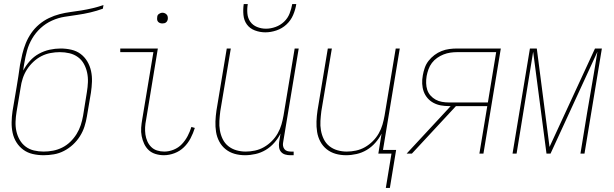

<svg xmlns="http://www.w3.org/2000/svg" viewBox="-20 -760 3040 950"><path d="M196 8Q168 8 142 2Q116 -4 95.5 -19Q75 -34 61.5 -55.5Q48 -77 42.5 -102.5Q37 -128 37.5 -155.5Q38 -183 42 -210L62 -328Q67 -356 71 -383.5Q75 -411 79 -439Q84 -466 90.5 -493Q97 -520 107.5 -546Q118 -572 134.5 -596Q151 -620 173.5 -639Q196 -658 222 -670.5Q248 -683 275 -690Q302 -697 329 -700.5Q356 -704 383.5 -708.5Q411 -713 438.5 -719.5Q466 -726 492 -735L489 -717Q459 -706 427 -698.5Q395 -691 363.5 -686.5Q332 -682 300 -677Q268 -672 237 -658Q206 -644 181 -621Q156 -598 139 -569Q122 -540 113.5 -508.5Q105 -477 100 -446Q98 -437 97 -428Q96 -419 95 -411Q108 -436 127.5 -458Q147 -480 172.5 -494Q198 -508 225.5 -514Q253 -520 280 -520Q307 -520 333 -514Q359 -508 379 -493Q399 -478 412 -456Q425 -434 430.5 -408.5Q436 -383 435 -356Q434 -329 430 -302L410 -184Q406 -159 398 -134Q390 -109 375.5 -86Q361 -63 341 -44.5Q321 -26 297 -13.5Q273 -1 247 3.5Q221 8 196 8ZM196 -10Q219 -10 242.5 -14.5Q266 -19 288 -30Q310 -41 328 -58.5Q346 -76 359 -97Q372 -118 379.5 -141Q387 -164 391 -187L410 -305Q414 -329 415 -353.5Q416 -378 411 -401Q406 -424 395 -444Q384 -464 365.5 -477.5Q347 -491 324 -496.5Q301 -502 276 -502Q253 -502 229.5 -497.5Q206 -493 184.5 -482Q163 -471 144.5 -453.5Q126 -436 113 -415.5Q100 -395 92.5 -372Q85 -349 82 -326L62 -207Q58 -183 57 -158.5Q56 -134 61 -111Q66 -88 77.5 -68Q89 -48 107 -34.5Q125 -21 148 -15.5Q171 -10 196 -10Z M791 8Q770 8 750 2Q730 -4 716 -17Q702 -30 693.5 -48Q685 -66 681 -86.5Q677 -107 678.5 -128Q680 -149 684 -171L739 -502H575V-520H761L703 -168Q699 -149 698 -130.5Q697 -112 699.5 -94.5Q702 -77 709 -61Q716 -45 728 -33Q740 -21 757 -15.5Q774 -10 793 -10Q816 -10 839.5 -19.5Q863 -29 880 -47Q897 -65 908.5 -87Q920 -109 927 -132L944 -127Q936 -101 923 -76Q910 -51 890 -31.5Q870 -12 843.5 -2Q817 8 791 8ZM783 -644Q777 -644 771.5 -646Q766 -648 762 -652.5Q758 -657 757.5 -663.5Q757 -670 758 -676Q758 -681 760.5 -685Q763 -689 767 -691.5Q771 -694 775 -695.5Q779 -697 784 -697Q790 -697 795.5 -694.5Q801 -692 805 -687.5Q809 -683 810 -676.5Q811 -670 810 -664Q809 -659 806.5 -655Q804 -651 800.5 -648.5Q797 -646 792.5 -645Q788 -644 783 -644Z M1192 8Q1165 8 1140.5 1Q1116 -6 1096.5 -21.5Q1077 -37 1065 -59.5Q1053 -82 1049 -107.5Q1045 -133 1046 -159.5Q1047 -186 1051 -213L1102 -520H1122L1070 -210Q1067 -186 1065.5 -162Q1064 -138 1068 -115Q1072 -92 1082 -71.5Q1092 -51 1109.5 -37Q1127 -23 1149.5 -16.5Q1172 -10 1196 -10Q1218 -10 1241.5 -15Q1265 -20 1286 -32Q1307 -44 1324.5 -61.5Q1342 -79 1354 -100Q1366 -121 1372.5 -143.5Q1379 -166 1383 -189L1438 -520H1458L1381 -56Q1379 -47 1380.5 -38Q1382 -29 1387.5 -22Q1393 -15 1401.5 -12.5Q1410 -10 1419 -10H1433V8H1416Q1403 8 1391 4.5Q1379 1 1371 -8Q1363 -17 1361 -30Q1359 -43 1361 -56L1368 -99Q1356 -75 1337 -53.5Q1318 -32 1294.5 -18Q1271 -4 1244.5 2Q1218 8 1192 8ZM1293 -600Q1266 -600 1241 -609.5Q1216 -619 1201.5 -639Q1187 -659 1184.5 -686Q1182 -713 1186 -740H1206Q1202 -717 1204 -693.5Q1206 -670 1218.5 -652.5Q1231 -635 1252 -626.5Q1273 -618 1296 -618Q1319 -618 1343 -626.5Q1367 -635 1385.5 -652.5Q1404 -670 1413 -693.5Q1422 -717 1426 -740H1446Q1442 -713 1430.5 -686Q1419 -659 1397.5 -639Q1376 -619 1348 -609.5Q1320 -600 1293 -600Z M1889 170 1917 0H1852L1868 -99Q1856 -75 1837 -53.5Q1818 -32 1794.5 -18Q1771 -4 1744.5 2Q1718 8 1692 8Q1665 8 1640.5 1Q1616 -6 1596.5 -21.5Q1577 -37 1565 -59.5Q1553 -82 1549 -107.5Q1545 -133 1546 -159.5Q1547 -186 1551 -213L1602 -520H1622L1570 -210Q1567 -186 1565.5 -162Q1564 -138 1568 -115Q1572 -92 1582 -71.5Q1592 -51 1609.5 -37Q1627 -23 1649.5 -16.5Q1672 -10 1696 -10Q1718 -10 1741.5 -15Q1765 -20 1786 -32Q1807 -44 1824.5 -61.5Q1842 -79 1854 -100Q1866 -121 1872.5 -143.5Q1879 -166 1883 -189L1938 -520H1958L1875 -18H1940L1909 170Z M1992 0 2210 -235H2202Q2181 -235 2161.5 -238.5Q2142 -242 2125 -251Q2108 -260 2095.5 -274.5Q2083 -289 2076.5 -307Q2070 -325 2069 -345.5Q2068 -366 2072 -387Q2075 -405 2081.5 -424Q2088 -443 2100.5 -459Q2113 -475 2129.5 -487.5Q2146 -500 2165 -507.5Q2184 -515 2203.5 -517.5Q2223 -520 2242 -520H2458L2372 0H2352L2391 -235H2236L2018 0ZM2202 -253H2394L2435 -502H2242Q2225 -502 2208 -499.5Q2191 -497 2174.5 -490.5Q2158 -484 2143 -473.5Q2128 -463 2117 -448.5Q2106 -434 2100 -417Q2094 -400 2091 -384Q2088 -366 2088.5 -348.5Q2089 -331 2094 -315.5Q2099 -300 2110 -287.5Q2121 -275 2135.5 -267Q2150 -259 2167 -256Q2184 -253 2202 -253Z M2516 0 2602 -520H2636L2699 -33L2924 -520H2958L2872 0H2852L2869 -104Q2885 -204 2902.5 -304Q2920 -404 2936 -504L2704 0H2684L2618 -504Q2602 -404 2585.5 -304Q2569 -204 2553 -104L2536 0Z"/></svg>

Font: Iosevka Thin
Style: Italic
Weight: 100
Italic angle: -9°
Monospace: yes
Designer: Belleve Invis
Foundry: Belleve Invis
Version: Version 32.5.0; ttfautohint (v1.8.4)